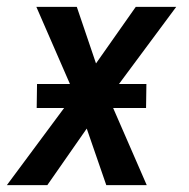

<svg xmlns="http://www.w3.org/2000/svg" viewBox="-30 -540 550 560"><path d="M-10 0 157 -225H77L78 -295H174L76 -520H194L250 -355L366 -520H484L317 -295H397L396 -225H300L398 0H280L223 -165L108 0Z"/></svg>

Font: Iosevka Semibold Oblique
Style: Regular
Weight: 600
Italic angle: -9°
Monospace: yes
Designer: Belleve Invis
Foundry: Belleve Invis
Version: Version 32.5.0; ttfautohint (v1.8.4)